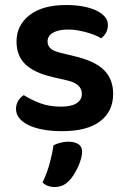

<svg xmlns="http://www.w3.org/2000/svg" viewBox="-20 -509 510 767"><path d="M432 -134Q432 -64 380 -24.5Q328 15 228 15Q187 15 153.5 9Q120 3 95.5 -8.5Q71 -20 57.5 -36.5Q44 -53 44 -73Q44 -92 52.5 -106Q61 -120 75 -129Q103 -111 139.5 -97Q176 -83 224 -83Q265 -83 286 -96.5Q307 -110 307 -134Q307 -175 247 -188L191 -201Q117 -218 81.5 -252Q46 -286 46 -343Q46 -408 98 -448.5Q150 -489 244 -489Q280 -489 310.5 -483.5Q341 -478 363.5 -467.5Q386 -457 398.5 -442.5Q411 -428 411 -409Q411 -391 403 -377.5Q395 -364 384 -356Q375 -362 360.5 -368Q346 -374 328.5 -379Q311 -384 291.5 -387.5Q272 -391 253 -391Q214 -391 192 -378.5Q170 -366 170 -343Q170 -326 182.5 -315Q195 -304 226 -297L275 -285Q358 -266 395 -229.5Q432 -193 432 -134ZM257 212Q244 226 229.5 232Q215 238 198 238Q168 238 150 220Q168 182 178.5 143.5Q189 105 194 71Q207 65 222 61Q237 57 253 57Q277 57 292.5 66.5Q308 76 308 98Q308 110 303.5 126Q299 142 291.5 158Q284 174 275 188.5Q266 203 257 212Z"/></svg>

Font: Baloo Thambi 2 SemiBold
Style: Regular
Weight: 600
Designer: Aadarsh Rajan and Ek Type
Foundry: Ek Type
Version: Version 1.640;hotconv 1.0.111;makeotfexe 2.5.65597; ttfautoh